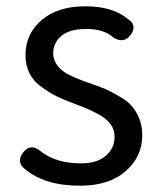

<svg xmlns="http://www.w3.org/2000/svg" viewBox="-20 -577 508 610"><path d="M234 13Q122 13 59 -40Q31 -62 53 -92Q76 -122 106 -99Q155 -58 237 -58Q289 -58 316 -82Q344 -106 344 -143Q344 -188 289 -216Q261 -231 223 -245Q185 -259 162 -270Q139 -281 113 -300Q61 -336 61 -402Q61 -469 112 -513Q163 -557 251 -557Q339 -557 387 -516Q417 -496 395 -466Q373 -437 340 -458Q310 -485 255 -485Q201 -485 175 -463Q149 -441 149 -407Q149 -381 172 -358Q190 -340 244 -320Q299 -301 315 -294Q331 -287 357 -272Q384 -257 397 -242Q432 -202 432 -148Q432 -79 379 -33Q327 13 234 13Z"/></svg>

Font: Swei Gothic CJK TC Regular
Style: Regular
Weight: 400
Version: Version 2.129